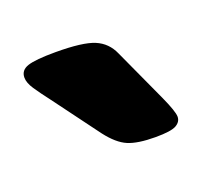

<svg xmlns="http://www.w3.org/2000/svg" viewBox="-45 -768 257 244"><g transform="rotate(-20 83.0 -645.5)"><path d="M131 -573Q107 -573 94 -578.5Q81 -584 68 -601L22 -663Q12 -676 6 -685Q0 -694 0 -701Q0 -711 10.5 -714.5Q21 -718 48 -718Q85 -718 100.5 -711.5Q116 -705 123 -689L156 -617Q166 -595 166 -588Q166 -581 159 -577Q152 -573 131 -573Z"/></g></svg>

Font: Asap Condensed SemiBold
Style: Regular
Weight: 600
Width: 3
Designer: Pablo Cosgaya
Foundry: Omnibus-Type
Version: Version 3.001; ttfautohint (v1.8.4.7-5d5b)